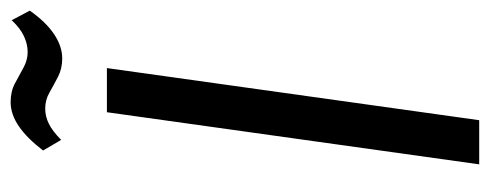

<svg xmlns="http://www.w3.org/2000/svg" viewBox="-300 -621 921 361"><g transform="rotate(-90 160.5 -440.5)"><path d="M213 -700 115 0H32L130 -700ZM58 -820Q81 -850 103.5 -865.5Q126 -881 149 -881Q169 -881 184 -873Q199 -865 213.5 -857Q228 -849 243 -849Q258 -849 273 -856Q288 -863 303 -879L321 -845Q300 -815 277 -799.5Q254 -784 231 -784Q212 -784 196.5 -792Q181 -800 167 -808Q153 -816 137 -816Q122 -816 108 -809Q94 -802 78 -786Z"/></g></svg>

Font: Pathway Extreme Condensed
Style: Italic
Weight: 400
Width: 3
Italic angle: -8°
Version: Version 1.001;gftools[0.9.26]